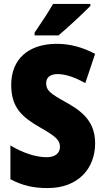

<svg xmlns="http://www.w3.org/2000/svg" viewBox="-20 -947 531 977"><path d="M440 -917V-927H250C225 -883 189 -829 156 -781V-767H278C329 -810 406 -882 440 -917ZM464 -217C464 -317 413 -372 322 -423C233 -472 215 -487 215 -524C215 -550 232 -570 273 -570C313 -570 361 -554 414 -524L464 -673C403 -705 339 -724 270 -724C123 -724 37 -645 37 -515C37 -398 94 -350 185 -298C267 -251 285 -233 285 -200C285 -169 263 -147 217 -147C163 -147 95 -169 33 -207V-35C96 -2 150 10 223 10C377 10 464 -89 464 -217Z"/></svg>

Font: Noto Sans Devanagari Condensed Black
Style: Regular
Weight: 900
Width: 3
Designer: Jelle Bosma - Monotype Design Team
Foundry: Monotype Imaging Inc.
Version: Version 2.004